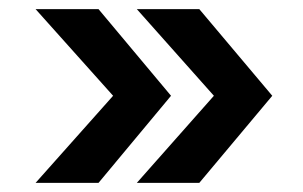

<svg xmlns="http://www.w3.org/2000/svg" viewBox="-20 -465 665 421"><path d="M58 -445H196L355 -255L196 -64H58L228 -255ZM280 -445H417L577 -255L417 -64H280L449 -255Z"/></svg>

Font: XXII Aven Bold
Style: Regular
Weight: 700
Designer: Lecter Johnson
Foundry: Doubletwo Studios
Version: Version 1.001